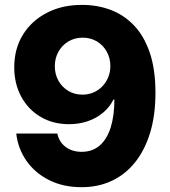

<svg xmlns="http://www.w3.org/2000/svg" viewBox="-20 -759 698 790"><path d="M315.4 11.2Q239.7 11.2 181.4 -18.3Q123 -47.9 88.4 -98.1Q53.7 -148.4 46.9 -209.5H215.8Q223.6 -173.8 250.5 -154.1Q277.3 -134.3 315.9 -134.3Q360.8 -134.3 390.9 -160.9Q420.9 -187.5 435.8 -235.8Q450.7 -284.2 450.7 -349.6H446.8Q431.2 -317.9 403.6 -294.9Q376 -272 340.3 -260Q304.7 -248 264.2 -248Q198.2 -248 147.2 -278.1Q96.2 -308.1 67.4 -361.3Q38.6 -414.6 38.6 -481.9Q38.6 -558.1 74.2 -616Q109.9 -673.8 173.1 -706.5Q236.3 -739.3 318.8 -738.8Q379.9 -738.8 434.1 -718.8Q488.3 -698.7 530 -655.8Q571.8 -612.8 595.7 -543.9Q619.6 -475.1 619.6 -377Q619.6 -286.6 598.4 -215.1Q577.1 -143.6 537.1 -92.8Q497.1 -42 440.9 -15.4Q384.8 11.2 315.4 11.2ZM319.3 -369.6Q344.2 -369.6 365 -378.7Q385.7 -387.7 401.1 -403.8Q416.5 -419.9 425.3 -441.2Q434.1 -462.4 434.1 -487.3Q434.1 -520 419.2 -546.6Q404.3 -573.2 378.7 -588.6Q353 -604 320.3 -604Q287.6 -604 261.7 -588.6Q235.8 -573.2 220.7 -546.6Q205.6 -520 205.6 -486.8Q205.6 -453.1 220.5 -426.8Q235.4 -400.4 261 -385Q286.6 -369.6 319.3 -369.6Z"/></svg>

Font: Inter 16pt ExtraBold
Style: Regular
Weight: 800
Version: Version 4.001;git-66647c0bb